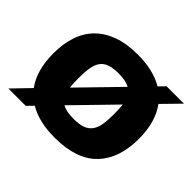

<svg xmlns="http://www.w3.org/2000/svg" viewBox="-131 -727 914 914"><g transform="rotate(45 326.5 -270.0)"><path d="M90 -87Q39 -156 39 -270Q39 -335 56.5 -387Q74 -439 110 -475Q146 -511 200 -530.5Q254 -550 327 -550Q433 -550 501 -509L531 -540H648L563 -453Q615 -383 615 -270Q615 -137 544 -63.5Q473 10 327 10Q220 10 153 -31L123 0H6ZM327 -117Q365 -117 388.5 -125.5Q412 -134 425.5 -153Q439 -172 443.5 -200.5Q448 -229 448 -270Q448 -304 445 -331L251 -132Q278 -117 327 -117ZM207 -270Q207 -235 210 -210L402 -407Q375 -422 327 -422Q289 -422 265.5 -413.5Q242 -405 229 -386.5Q216 -368 211.5 -339Q207 -310 207 -270Z"/></g></svg>

Font: Encode Sans Normal
Style: Bold
Weight: 700
Designer: Pablo Impallari, Andres Torresi
Foundry: Pablo Impallari, Andres Torresi
Version: Version 1.000; ttfautohint (v1.00) -l 8 -r 50 -G 200 -x 14 -